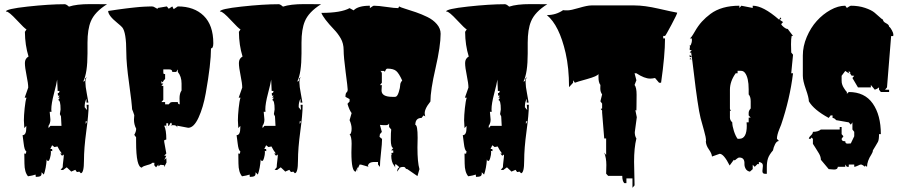

<svg xmlns="http://www.w3.org/2000/svg" viewBox="-20 -766 4362 930"><path d="M403.8 -559.1V-506.8Q403.8 -412.6 383.3 -371.1Q392.6 -371.1 392.6 -382.3V-386.2L401.4 -393.6Q393.6 -385.7 393.6 -366.9Q393.6 -348.1 400.6 -312Q407.7 -275.9 408.2 -269H398.9V-288.1Q390.1 -270.5 390.1 -251.5V-246.6L401.4 -232.9L399.4 -258.3H409.2V-254.4Q409.2 -212.9 397.9 -130.1Q386.7 -47.4 386.7 12Q386.7 71.3 371.6 73.2L364.3 65.4L352.5 67.4L344.7 56.6L323.2 65.9L324.7 64.5L303.2 44.4L285.2 57.6L273.4 56.6L283.7 44.4Q283.7 34.2 286.4 13.7Q289.1 -6.8 289.1 -17.6L280.3 -11.7L271.5 -22.5H279.3Q267.1 -38.6 258.3 -56.6L243.7 -53.7L232.4 -62.5L223.6 -44.4H232.4L233.4 -33.7L226.1 -35.2L226.6 -26.9Q226.6 -16.6 222.4 -1.5Q218.3 13.7 213.1 13.7Q208 13.7 206.1 5.9Q203.1 49.8 192.4 79.6L181.2 68.4V75.2Q181.2 83 175.8 86.9Q168.9 90.8 153.3 90.8L152.3 79.6Q138.2 84.5 115.7 87.9Q98.6 67.9 98.4 25.9Q98.1 -16.1 97.7 -22.5L105.5 -21.5L107.4 -33.7Q98.6 -36.1 94.5 -72Q90.3 -107.9 89.4 -111.3Q107.4 -111.3 107.4 -147.5V-156.2L97.7 -145.5L95.7 -183.1Q95.7 -206.1 99.4 -241.7Q103 -277.3 108.4 -293H99.6L116.7 -341.8Q116.7 -361.3 108.6 -400.4Q100.6 -439.5 100.6 -460.9Q100.6 -482.4 118.2 -492.2Q101.1 -547.4 100.6 -611.8L108.4 -623.5Q99.6 -627.4 61.3 -668.7Q22.9 -710 11.2 -710H8.3Q8.3 -722.7 113.3 -734.1Q218.3 -745.6 293.5 -745.6Q300.8 -745.6 314 -733.9Q350.6 -746.1 416 -746.1L498.5 -745.6Q438.5 -708 419.9 -662.6Q403.8 -624 403.8 -559.1ZM228.5 -235.8 229.5 -224.6H220.7L224.1 -187Q224.1 -168.9 214.8 -156.2L215.3 -145.5L224.1 -156.2H277.8L275.4 -202.1L270 -213.4L273.4 -235.8Q273.4 -281.2 261.7 -281.2L270 -293H261.7L269 -302.7H260.7L259.8 -314.9Q268.1 -314.9 268.1 -325.7H259.3L256.8 -380.4Q254.4 -362.3 241.5 -313.2Q228.5 -264.2 228.5 -235.8ZM400.4 -177.2 396 -179.2Q395 -179.2 395 -173.3V-165.5Q395 -166.5 402.3 -178.2Q401.4 -177.2 400.4 -177.2ZM374.5 75.7 369.6 73.2ZM322.3 67.4Q322.3 65.9 323.2 65.9Z M775.4 -79.1 785.6 -22.5 775.4 -11.7H785.6L775.4 8.8L785.6 0L786.6 21L775.4 43.5V34.2L757.8 32.2L747.1 39.6V30.8L735.8 44.4L727.1 34.2L728 22.5H717.3Q714.4 28.3 693.8 33.4Q673.3 38.6 668 44.4V45.9Q639.2 45.9 639.2 -79.1V-101.1L630.4 -112.8Q639.6 -128.9 639.6 -142.6Q628.9 -163.1 628.9 -187L630.4 -208Q630.4 -210 620.6 -236.8V-225.6Q618.7 -268.1 605.2 -362.8Q591.8 -457.5 591.8 -511.7Q591.8 -610.4 571.8 -633.8Q566.4 -640.1 547.9 -655.3Q503.9 -690.9 503.9 -712.9Q508.8 -713.4 525.9 -716.1Q543 -718.8 548.6 -719.5Q554.2 -720.2 569.8 -722.4Q585.4 -724.6 592.3 -725.3Q599.1 -726.1 613.3 -727.8Q627.4 -729.5 635.5 -730.2Q643.6 -731 656 -732.2Q668.5 -733.4 677.5 -733.6Q686.5 -733.9 697.5 -734.4Q708.5 -734.9 716.1 -734.9Q723.6 -734.9 731.7 -729.2Q739.7 -723.6 745.1 -723.6L744.1 -727.5L788.1 -734.9L797.4 -723.6L814.5 -734.9L821.3 -721.7L841.3 -734.9Q920.4 -734.9 966.8 -689.5Q1013.2 -644 1013.2 -556.6Q1013.2 -531.7 1002 -531.7Q1002 -457 976.6 -314.5Q964.4 -245.6 941.7 -196.3Q918.9 -147 891.6 -147L838.4 -157.2V-148.4Q835.9 -159.7 819.8 -159.7H812V-160.6Q812 -171.4 808.8 -171.4Q805.7 -171.4 802.2 -163.8Q798.8 -156.2 797.1 -156.2Q795.4 -156.2 794.4 -157.2V-168.9H785.6V-157.2H775.4Q785.6 -136.7 785.6 -90.3L775.4 -86.9ZM850.6 -260.7 849.6 -289.1Q849.6 -314.5 859.4 -327.6V-361.3Q859.4 -396 841.3 -417.5V-429.7L833.5 -417.5H814.5Q814.5 -429.7 800.3 -429.7H771V-417.5Q771 -410.2 772.5 -408.7Q773.9 -407.2 779.8 -407.2V-383.8Q770.5 -374.5 768.6 -367.2L761.7 -373V-361.3H771L761.7 -350.1H771V-282.2L761.7 -271.5H779.8V-260.7H797.4Q798.3 -261.7 800.3 -263.9Q802.2 -266.1 802.7 -266.6Q803.2 -267.1 804.9 -268.6Q806.6 -270 807.6 -270.5Q812.5 -271.5 814.5 -271.5H841.3Q841.3 -260.7 850.6 -260.7ZM805.7 -157.2 812 -159.7V-157.2ZM785.6 -157.2Q786.6 -156.2 786.6 -154.8Q786.6 -153.3 785.6 -152.3ZM784.7 -149.4 785.6 -152.3V-147Q784.7 -147 784.7 -149.4Z M1440.4 -559.1V-506.8Q1440.4 -412.6 1419.9 -371.1Q1429.2 -371.1 1429.2 -382.3V-386.2L1438 -393.6Q1430.2 -385.7 1430.2 -366.9Q1430.2 -348.1 1437.3 -312Q1444.3 -275.9 1444.8 -269H1435.5V-288.1Q1426.8 -270.5 1426.8 -251.5V-246.6L1438 -232.9L1436 -258.3H1445.8V-254.4Q1445.8 -212.9 1434.6 -130.1Q1423.3 -47.4 1423.3 12Q1423.3 71.3 1408.2 73.2L1400.9 65.4L1389.2 67.4L1381.3 56.6L1359.9 65.9L1361.3 64.5L1339.8 44.4L1321.8 57.6L1310.1 56.6L1320.3 44.4Q1320.3 34.2 1323 13.7Q1325.7 -6.8 1325.7 -17.6L1316.9 -11.7L1308.1 -22.5H1315.9Q1303.7 -38.6 1294.9 -56.6L1280.3 -53.7L1269 -62.5L1260.3 -44.4H1269L1270 -33.7L1262.7 -35.2L1263.2 -26.9Q1263.2 -16.6 1259 -1.5Q1254.9 13.7 1249.8 13.7Q1244.6 13.7 1242.7 5.9Q1239.7 49.8 1229 79.6L1217.8 68.4V75.2Q1217.8 83 1212.4 86.9Q1205.6 90.8 1189.9 90.8L1189 79.6Q1174.8 84.5 1152.3 87.9Q1135.3 67.9 1135 25.9Q1134.8 -16.1 1134.3 -22.5L1142.1 -21.5L1144 -33.7Q1135.3 -36.1 1131.1 -72Q1127 -107.9 1126 -111.3Q1144 -111.3 1144 -147.5V-156.2L1134.3 -145.5L1132.3 -183.1Q1132.3 -206.1 1136 -241.7Q1139.6 -277.3 1145 -293H1136.2L1153.3 -341.8Q1153.3 -361.3 1145.3 -400.4Q1137.2 -439.5 1137.2 -460.9Q1137.2 -482.4 1154.8 -492.2Q1137.7 -547.4 1137.2 -611.8L1145 -623.5Q1136.2 -627.4 1097.9 -668.7Q1059.6 -710 1047.9 -710H1044.9Q1044.9 -722.7 1149.9 -734.1Q1254.9 -745.6 1330.1 -745.6Q1337.4 -745.6 1350.6 -733.9Q1387.2 -746.1 1452.6 -746.1L1535.2 -745.6Q1475.1 -708 1456.5 -662.6Q1440.4 -624 1440.4 -559.1ZM1265.1 -235.8 1266.1 -224.6H1257.3L1260.7 -187Q1260.7 -168.9 1251.5 -156.2L1252 -145.5L1260.7 -156.2H1314.5L1312 -202.1L1306.6 -213.4L1310.1 -235.8Q1310.1 -281.2 1298.3 -281.2L1306.6 -293H1298.3L1305.7 -302.7H1297.4L1296.4 -314.9Q1304.7 -314.9 1304.7 -325.7H1295.9L1293.5 -380.4Q1291 -362.3 1278.1 -313.2Q1265.1 -264.2 1265.1 -235.8ZM1437 -177.2 1432.6 -179.2Q1431.6 -179.2 1431.6 -173.3V-165.5Q1431.6 -166.5 1439 -178.2Q1438 -177.2 1437 -177.2ZM1411.1 75.7 1406.2 73.2ZM1358.9 67.4Q1358.9 65.9 1359.9 65.9Z M1877 -16.6 1876 -22.5Q1876 -24.9 1877 -25.9H1884.8V-37.6H1875L1884.8 -48.8Q1873 -52.2 1873 -89.1Q1873 -126 1875 -138.7L1864.7 -150.9V-168.9Q1862.3 -159.7 1847.9 -159.7Q1833.5 -159.7 1820.3 -161.1L1829.6 -127L1820.3 -116.2L1818.4 -103L1829.6 -93.8H1830.6Q1830.6 -71.3 1825.4 -25.6Q1820.3 20 1820.3 42.5L1811 30.8V18.6H1793.9Q1762.7 18.6 1761.7 41Q1755.9 40 1742.7 35.4Q1729.5 30.8 1722.2 30.8L1712.9 50.3V42.5L1703.1 65.4Q1682.1 65.4 1682.1 -27.8L1683.1 -70.3Q1683.1 -104 1673.3 -116.2H1676.8Q1683.1 -125 1683.1 -143.3Q1683.1 -161.6 1673.3 -184.1L1683.1 -218.3Q1671.9 -232.9 1663.1 -263.2L1673.3 -274.4V-286.1L1653.3 -296.9Q1653.3 -314 1658.7 -318.4Q1664.1 -322.8 1664.1 -332.5Q1664.1 -342.3 1654.3 -416.5Q1644.5 -490.7 1644.5 -523.2Q1644.5 -555.7 1630.4 -580.1Q1616.2 -604.5 1598.1 -623Q1546.9 -676.8 1536.6 -703.6Q1631.8 -703.6 1673.3 -726.6L1692.9 -715.8Q1714.4 -738.3 1771.5 -738.3V-726.6Q1787.1 -738.3 1791 -738.3Q1813 -738.3 1852.1 -732.4Q1891.1 -726.6 1909.2 -726.6L1913.1 -734.9Q1918.5 -731 1942.6 -723.6Q1966.8 -716.3 1994.4 -706.8Q2022 -697.3 2049.8 -683.8Q2077.6 -670.4 2095.9 -649.2Q2114.3 -627.9 2114.3 -602.5Q2114.3 -543.5 2089.6 -435.8Q2064.9 -328.1 2064.9 -274.4Q2032.2 -233.9 2038.1 -210.4Q2038.1 -205.6 2040.5 -202.1L2031.2 -207L2022 -194.8Q1991.7 -194.8 1991.7 -161.1Q2002.9 -161.1 2002.9 -98.1L2002 -51.8Q2002 20 2011.7 53.2L2002 86.9L1953.1 53.2Q1946.3 53.2 1943.8 47.9Q1941.4 42.5 1933.6 42.5Q1925.8 42.5 1921.4 44.2Q1917 45.9 1915.5 48.1Q1914.1 50.3 1910.6 55.7Q1907.2 61 1903.8 65.4Q1903.8 48.8 1914.6 44.4Q1914.6 43 1897.5 29.3L1894 30.8V47.4Q1893.6 41.5 1888.7 35.6Q1875 19 1875 -14.2Q1877 -14.2 1877 -16.6ZM1829.6 -353.5 1828.1 -327.6Q1828.1 -296.9 1880.9 -296.9H1894Q1904.3 -296.9 1911.4 -319.6Q1918.5 -342.3 1918.5 -353.8Q1918.5 -365.2 1928.2 -376Q1912.6 -410.6 1899.2 -422.1Q1885.7 -433.6 1856.9 -433.6Q1851.1 -433.6 1847.9 -426.3Q1844.7 -418.9 1843.8 -418.9L1838.9 -422.4H1821.8Q1824.7 -421.9 1827.1 -417.7Q1829.6 -413.6 1829.6 -409.7V-365.2L1820.3 -353.5ZM1712.9 65.4Q1711.9 62 1711.9 56.9Q1711.9 51.8 1712.9 50.3ZM1761.7 41 1768.6 42.5H1761.7Z M2536.1 -559.1V-506.8Q2536.1 -412.6 2515.6 -371.1Q2524.9 -371.1 2524.9 -382.3V-386.2L2533.7 -393.6Q2525.9 -385.7 2525.9 -366.9Q2525.9 -348.1 2533 -312Q2540 -275.9 2540.5 -269H2531.2V-288.1Q2522.5 -270.5 2522.5 -251.5V-246.6L2533.7 -232.9L2531.7 -258.3H2541.5V-254.4Q2541.5 -212.9 2530.3 -130.1Q2519 -47.4 2519 12Q2519 71.3 2503.9 73.2L2496.6 65.4L2484.9 67.4L2477.1 56.6L2455.6 65.9L2457 64.5L2435.5 44.4L2417.5 57.6L2405.8 56.6L2416 44.4Q2416 34.2 2418.7 13.7Q2421.4 -6.8 2421.4 -17.6L2412.6 -11.7L2403.8 -22.5H2411.6Q2399.4 -38.6 2390.6 -56.6L2376 -53.7L2364.7 -62.5L2356 -44.4H2364.7L2365.7 -33.7L2358.4 -35.2L2358.9 -26.9Q2358.9 -16.6 2354.7 -1.5Q2350.6 13.7 2345.5 13.7Q2340.3 13.7 2338.4 5.9Q2335.4 49.8 2324.7 79.6L2313.5 68.4V75.2Q2313.5 83 2308.1 86.9Q2301.3 90.8 2285.6 90.8L2284.7 79.6Q2270.5 84.5 2248 87.9Q2231 67.9 2230.7 25.9Q2230.5 -16.1 2230 -22.5L2237.8 -21.5L2239.7 -33.7Q2231 -36.1 2226.8 -72Q2222.7 -107.9 2221.7 -111.3Q2239.7 -111.3 2239.7 -147.5V-156.2L2230 -145.5L2228 -183.1Q2228 -206.1 2231.7 -241.7Q2235.4 -277.3 2240.7 -293H2231.9L2249 -341.8Q2249 -361.3 2241 -400.4Q2232.9 -439.5 2232.9 -460.9Q2232.9 -482.4 2250.5 -492.2Q2233.4 -547.4 2232.9 -611.8L2240.7 -623.5Q2231.9 -627.4 2193.6 -668.7Q2155.3 -710 2143.6 -710H2140.6Q2140.6 -722.7 2245.6 -734.1Q2350.6 -745.6 2425.8 -745.6Q2433.1 -745.6 2446.3 -733.9Q2482.9 -746.1 2548.3 -746.1L2630.9 -745.6Q2570.8 -708 2552.2 -662.6Q2536.1 -624 2536.1 -559.1ZM2360.8 -235.8 2361.8 -224.6H2353L2356.4 -187Q2356.4 -168.9 2347.2 -156.2L2347.7 -145.5L2356.4 -156.2H2410.2L2407.7 -202.1L2402.3 -213.4L2405.8 -235.8Q2405.8 -281.2 2394 -281.2L2402.3 -293H2394L2401.4 -302.7H2393.1L2392.1 -314.9Q2400.4 -314.9 2400.4 -325.7H2391.6L2389.2 -380.4Q2386.7 -362.3 2373.8 -313.2Q2360.8 -264.2 2360.8 -235.8ZM2532.7 -177.2 2528.3 -179.2Q2527.3 -179.2 2527.3 -173.3V-165.5Q2527.3 -166.5 2534.7 -178.2Q2533.7 -177.2 2532.7 -177.2ZM2506.8 75.7 2502 73.2ZM2454.6 67.4Q2454.6 65.9 2455.6 65.9Z M3051.3 17.6 3053.7 131.8 3043.5 143.6V98.1H3014.2V121.1H3003.9Q2994.1 111.3 2994.1 85.9H2925.8L2916 75.2L2917 33.2Q2917 -1 2906.7 -26.9L2916 -15.1V-95.2H2906.7L2896.5 -220.7V-230.5L2889.6 -238.3L2896.5 -240.7V-264.2L2888.2 -275.4L2896.5 -308.6Q2887.7 -321.3 2887.7 -336.9Q2887.7 -352.5 2888.2 -354.5Q2878.9 -366.2 2878.9 -391.1V-407.7Q2874 -397 2822.8 -382.8Q2771.5 -368.7 2764.6 -365.2L2755.9 -377.4V-365.2L2736.3 -343.8Q2736.3 -436.5 2719.7 -509.3Q2689 -643.6 2628.9 -692.9Q2672.9 -692.9 2707.5 -716.8Q2712.9 -715.8 2728.8 -715.8Q2744.6 -715.8 2784.9 -727.8Q2825.2 -739.7 2844.2 -739.7H3053.7Q3101.6 -739.7 3169.7 -724.1Q3237.8 -708.5 3260.3 -704.6Q3260.3 -698.7 3232.7 -646.7Q3205.1 -594.7 3201.2 -591.8H3192.4V-580.1H3201.2Q3201.2 -498.5 3182.1 -365.2H3172.4L3152.8 -388.2Q3139.6 -385.3 3129.4 -385.3Q3101.6 -385.3 3062.5 -411.1H3053.7L3062.5 -377.4L3053.7 -354.5Q3063.5 -342.8 3063.5 -307.1Q3063.5 -271.5 3063 -252.4Q3062.5 -233.4 3062.5 -230.5Q3062 -230.5 3060.1 -232.9Q3058.1 -232.9 3058.1 -229.5L3064.5 -198.2L3054.7 -125.5Q3054.7 -107.4 3062.5 -95.2Q3051.3 -49.8 3051.3 17.6Z M3514.2 35.6Q3485.8 -21 3465.8 -21Q3464.8 -21 3428.7 -7.8Q3427.7 -22.5 3413.3 -42.7Q3398.9 -63 3398.9 -83H3399.9Q3399.9 -100.6 3390.1 -133.8Q3380.4 -167 3373.5 -193.8Q3366.7 -220.7 3358.2 -278.3Q3349.6 -335.9 3341.6 -405.5Q3333.5 -475.1 3327.6 -512.7L3324.2 -510.7L3320.8 -511.7L3330.6 -523.4H3320.8V-535.6H3322.3L3320.8 -546.9L3325.2 -545.9Q3331.5 -559.6 3331.5 -572.3L3330.6 -580.1H3321.3Q3328.1 -582.5 3344.7 -611.8Q3361.3 -641.1 3379.9 -661.4Q3398.4 -681.6 3421.4 -698.7Q3474.6 -738.3 3561.5 -738.3V-727.5L3570.8 -738.3L3626 -727.5V-738.3Q3676.3 -738.3 3752.9 -671.4L3762.7 -682.1L3763.7 -673.3L3754.9 -671.4L3772.9 -659.2L3763.7 -648.9Q3766.6 -642.6 3776.9 -634.3Q3787.1 -626 3793.5 -626H3795.4L3821.3 -591.8H3814.5Q3811.5 -579.1 3811.5 -551.3Q3811.5 -523.4 3812.5 -511.7L3821.3 -501L3812.5 -411.1H3821.3Q3805.7 -285.2 3763.7 -162.1Q3761.7 -156.7 3755.4 -141.6Q3743.2 -111.8 3743.2 -93.8L3752.9 -83Q3742.2 -83 3734.4 -67.6Q3726.6 -52.2 3724.1 -37.6Q3705.6 -16.1 3700 1Q3694.3 18.1 3694.3 44.4V75.7H3684.6Q3672.9 75.7 3672.9 62.5L3675.3 37.1Q3675.3 21 3655.8 18.6V29.3L3649.4 28.3L3635.7 42L3626 32.2V53.2L3612.3 65.4Q3597.7 62.5 3591.6 51Q3585.4 39.6 3585.9 27.8Q3587.4 -2.9 3561.5 -2.9Q3555.2 -2.9 3547.6 3.9Q3540 10.7 3538.3 10.7Q3536.6 10.7 3534.7 7.8ZM3561.5 -93.8Q3597.2 -93.8 3597.2 -157.2Q3597.2 -168 3596.2 -173.3H3606.4V-196.3H3616.2L3606.4 -207V-219.2Q3606.4 -230 3616.2 -240.7V-275.4Q3616.2 -297.9 3606.4 -308.6V-333.5Q3606.4 -389.6 3588.4 -413.1Q3580.6 -422.9 3569.8 -422.9H3552.7V-411.1H3543.5Q3515.6 -372.1 3515.6 -331.5V-240.7Q3515.6 -234.4 3521.5 -229.5H3515.6V-196.3Q3515.6 -183.6 3526.9 -173.3Q3526.9 -156.2 3534.9 -131.3Q3543 -106.4 3552.7 -93.8ZM3330.6 -489.7H3320.8V-501ZM3330.6 -479H3320.8L3322.3 -484.4Z M4135.7 -342.8 4108.9 -388.2 4117.7 -398.9Q4104 -398.9 4103 -401.4Q4101.1 -407.7 4093.8 -411.1H4101.1L4091.3 -422.4V-411.1L4074.2 -422.4L4056.6 -398.9V-376Q4056.6 -363.8 4059.1 -357.7Q4061.5 -351.6 4062.5 -348.6Q4063.5 -345.7 4066.9 -340.8Q4070.3 -335.9 4071.3 -334Q4075.7 -326.7 4082 -320.3V-311.5L4091.3 -320.3Q4168.5 -320.3 4207.5 -264.4Q4246.6 -208.5 4246.6 -116.2H4237.8Q4237.8 -89.4 4232.7 -79.1Q4227.5 -68.8 4220 -57.4Q4212.4 -45.9 4208 -37.6Q4208 -29.3 4201.2 -18.6Q4179.7 14.6 4179.7 42L4170.4 35.6V42Q4168.5 40 4161.1 35.4Q4153.8 30.8 4150.1 30.8Q4146.5 30.8 4135.3 36.4Q4124 42 4117.7 42V30.8H4091.3V42H4082L4074.2 30.8V42H4038.1Q4038.1 55.2 4020 55.2L3994.1 53.2L3956.1 7.8Q3956.1 -6.8 3946.8 -22.7Q3937.5 -38.6 3927.7 -53.5Q3918 -68.4 3917.5 -69.3V-93.8L3909.2 -100.1L3907.2 -93.8H3897.9Q3897.9 -100.6 3907.7 -109.9Q3917.5 -119.1 3917.5 -127.4Q3942.4 -127.4 3956.1 -138.7H4047.4V-150.9H4056.6V-116.2L4065.4 -106L4056.6 -93.8Q4056.6 -82 4070.8 -82H4074.2Q4074.2 -70.3 4085 -70.3L4101.1 -71.3L4117.7 -106V-127.4L4108.9 -138.7V-173.3L4101.1 -162.1L4091.3 -173.3L4029.8 -184.1Q4022.9 -193.8 4012.7 -194.8V-207H4003.4L3994.1 -194.8Q3921.9 -233.9 3897.9 -275.4Q3897.9 -293 3883.3 -334Q3868.7 -375 3868.7 -398.9V-497.1Q3868.7 -542 3887.7 -586.9Q3906.7 -631.8 3936.3 -664.6Q3965.8 -697.3 4002.7 -717.8Q4039.6 -738.3 4074.2 -738.3L4082 -727.5Q4098.1 -738.3 4101.1 -738.3Q4139.2 -738.3 4170.2 -727.8Q4201.2 -717.3 4216.1 -704.8Q4231 -692.4 4242.2 -681.9Q4253.4 -671.4 4256.8 -671.4Q4256.8 -661.1 4271.7 -653.6Q4286.6 -646 4286.6 -636.7Q4293.5 -632.3 4300.3 -618.9Q4307.1 -605.5 4307.1 -600.3Q4307.1 -595.2 4306.6 -591.3H4296.4L4276.4 -342.8L4267.1 -331.5H4286.6V-320.3H4246.6L4237.8 -331.5V-342.8Q4229 -335 4217.3 -331.5L4198.2 -354.5V-342.8Z"/></svg>

Font: Butcherman
Style: Regular
Weight: 400
Version: Version 001.004